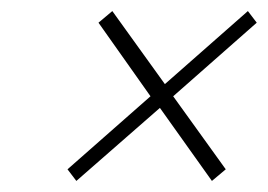

<svg xmlns="http://www.w3.org/2000/svg" viewBox="-20 -509 484 347"><path d="M183 -489 158 -468 252 -335 102 -203 118 -182 269 -314 363 -182 388 -203 293 -335 444 -468 428 -489 278 -357Z"/></svg>

Font: LT Wave Text Thin Italic
Style: Regular
Weight: 100
Designer: Daniel Lyons
Version: Version 2.5 (Glyphs App)